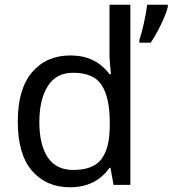

<svg xmlns="http://www.w3.org/2000/svg" viewBox="-20 -780 728 810"><path d="M275 10Q175 10 115 -59.5Q55 -129 55 -267Q55 -405 115.5 -475.5Q176 -546 276 -546Q318 -546 349 -535.5Q380 -525 403 -507Q426 -489 442 -467H448Q447 -480 444.5 -505.5Q442 -531 442 -546V-760H530V0H459L446 -72H442Q426 -49 403 -30.5Q380 -12 348.5 -1Q317 10 275 10ZM289 -63Q374 -63 408.5 -109.5Q443 -156 443 -250V-266Q443 -366 410 -419.5Q377 -473 288 -473Q217 -473 181.5 -416.5Q146 -360 146 -265Q146 -169 181.5 -116Q217 -63 289 -63ZM688 -751Q684 -733 672.5 -706Q661 -679 646 -650.5Q631 -622 616 -600H568V-612Q573 -626 578 -645Q583 -664 587.5 -684.5Q592 -705 595.5 -724.5Q599 -744 601 -760H688Z"/></svg>

Font: Noto Sans Georgian
Style: Regular
Weight: 400
Designer: Monotype Design Team, Akaki Razmadze
Foundry: Google LLC
Version: Version 2.002